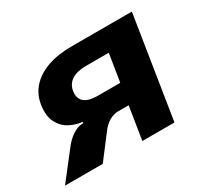

<svg xmlns="http://www.w3.org/2000/svg" viewBox="-112 -667 888 828"><g transform="rotate(-30 332.0 -253.0)"><path d="M-3 0 96 -127Q121 -161 147.5 -177.5Q174 -194 196 -194H200L201 -200Q169 -203 138.5 -219Q108 -235 91 -268Q74 -301 82 -354Q89 -401 119.5 -435Q150 -469 201 -487.5Q252 -506 323 -506H622L542 0H382L408 -163H356Q332 -163 310 -149.5Q288 -136 272 -114L185 0ZM314 -265H425L447 -402H335Q289 -402 262.5 -385Q236 -368 231 -335Q226 -301 246.5 -283Q267 -265 314 -265Z"/></g></svg>

Font: Nunito Sans 6pt ExtraBold
Style: Italic
Weight: 800
Italic angle: -9°
Version: Version 3.101;gftools[0.9.27]